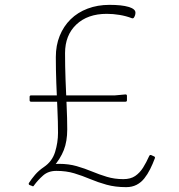

<svg xmlns="http://www.w3.org/2000/svg" viewBox="-20 -759 739 791"><path d="M248 -540Q248 -487 250 -431.5Q252 -376 254.5 -323.5Q257 -271 257 -226Q257 -177 243 -141Q229 -105 198 -69L185 -78Q202 -84 223 -84Q263 -84 296 -74.5Q329 -65 359 -52.5Q389 -40 420.5 -30.5Q452 -21 488 -21Q518 -21 537 -34Q556 -47 569.5 -68.5Q583 -90 595 -117Q598 -122 603 -120L614 -115Q620 -113 618 -107Q609 -83 598.5 -62Q588 -41 574.5 -24Q561 -7 542.5 2.5Q524 12 500 12Q455 12 419 2Q383 -8 351 -21.5Q319 -35 286 -45Q253 -55 212 -55Q179 -55 157.5 -36Q136 -17 120 5Q117 11 112 7L101 3Q97 0 99 -5Q110 -22 124.5 -39Q139 -56 161 -71Q195 -94 207 -133Q219 -172 219 -212Q219 -257 216.5 -309.5Q214 -362 212 -417Q210 -472 210 -524Q210 -572 226 -611.5Q242 -651 271 -679.5Q300 -708 341 -723.5Q382 -739 431 -739Q482 -739 510 -730.5Q538 -722 538 -707Q538 -696 532 -687Q529 -682 523 -684Q500 -693 473 -697.5Q446 -702 420 -702Q341 -702 294.5 -658Q248 -614 248 -540ZM102 -360Q102 -366 108 -366H453L497 -370Q503 -370 503 -364V-346Q503 -340 497 -340H108Q102 -340 102 -346Z"/></svg>

Font: Hahmlet Thin
Style: Regular
Weight: 250
Version: Version 1.002